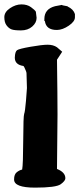

<svg xmlns="http://www.w3.org/2000/svg" viewBox="-36 -860 365 883"><path d="M132.3 -777.8Q132.3 -755.4 112.1 -737.8Q91.8 -720.2 60.5 -720.2Q29.3 -720.2 16.6 -725.1Q3.9 -730 -6.1 -743.7Q-16.1 -757.3 -16.1 -781Q-16.1 -804.7 10 -822.3Q36.1 -839.8 62.5 -839.8Q88.9 -839.8 106.4 -827.1Q124 -814.5 128.9 -806.2L132.3 -778.3ZM168 -763.2V-772.5Q168 -818.8 217.3 -831.5L248.5 -837.4L252.4 -835.4L274.9 -831.1V-830.1Q301.8 -817.4 307.6 -796.9H308.6V-780.3Q308.6 -761.2 280.3 -741.9Q252 -722.7 226.6 -722.2H225.6H225.1Q175.8 -722.2 170.4 -763.2ZM264.6 -40Q264.6 -28.3 243.2 -12.7Q221.7 2.9 125.2 2.9Q28.8 2.9 28.8 -34.2V-35.2Q28.8 -58.6 41.7 -68.4Q54.7 -78.1 65.9 -80.1Q70.3 -102.5 70.8 -214.8Q71.3 -327.1 75.2 -336.4Q79.1 -345.7 83.5 -396.5Q87.9 -449.2 87.9 -455.1L85.9 -523.4Q85.9 -529.8 76.2 -549.8Q73.2 -556.2 71.3 -556.6Q33.2 -562.5 32.2 -592.8V-596.2Q33.2 -622.6 42.5 -629.2Q51.8 -635.7 104.7 -645Q157.7 -654.3 183.3 -654.3Q209 -654.3 226.1 -642.6L250 -622.1L226.1 -585.4Q228.5 -416 228.5 -332L226.1 -83Q264.6 -67.9 264.6 -40Z"/></svg>

Font: Drukaatie burti
Style: Bold
Weight: 700
Version: Version 0.14